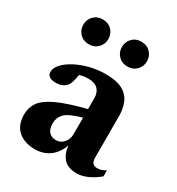

<svg xmlns="http://www.w3.org/2000/svg" viewBox="-162 -755 805 872"><g transform="rotate(30 241.0 -319.0)"><path d="M369.5 13Q322 13 299.5 -12.2Q277 -37.5 273.5 -78.5Q257 -33 224.5 -10Q192 13 149.5 13Q96 13 62.2 -15.2Q28.5 -43.5 28.5 -101.5Q28.5 -136.5 48 -164.5Q67.5 -192.5 119.2 -217Q171 -241.5 268 -266V-323.5Q268 -352 251.8 -369.2Q235.5 -386.5 200.5 -386.5Q177.5 -386.5 155 -379.5Q150.5 -352.5 145.8 -338.2Q141 -324 134 -317Q115.5 -296 81 -296Q35.5 -296 35.5 -327.5Q35.5 -348.5 54.5 -369.2Q73.5 -390 105.8 -407Q138 -424 177.8 -434Q217.5 -444 259 -444Q316 -444 348 -426.5Q380 -409 393 -378Q406 -347 406 -306.5V-91.5Q406 -54 437.5 -54Q459 -54 481.5 -68V-36.5Q455 -14 425.2 -0.5Q395.5 13 369.5 13ZM161 -131.5Q161 -99.5 175 -85Q189 -70.5 211.5 -70.5Q235 -70.5 251.5 -89Q268 -107.5 268 -133V-221Q201.5 -202.5 181.2 -181Q161 -159.5 161 -131.5ZM123.5 -522.5Q94.5 -522.5 76 -541.5Q57.5 -560.5 57.5 -587Q57.5 -614.5 76 -633.5Q94.5 -652.5 123.5 -652.5Q152.5 -652.5 170.8 -633.5Q189 -614.5 189 -587Q189 -560.5 170.8 -541.5Q152.5 -522.5 123.5 -522.5ZM325.5 -522.5Q296.5 -522.5 278.2 -541.5Q260 -560.5 260 -587Q260 -614.5 278.2 -633.5Q296.5 -652.5 325.5 -652.5Q355 -652.5 373.2 -633.5Q391.5 -614.5 391.5 -587Q391.5 -560.5 373.2 -541.5Q355 -522.5 325.5 -522.5Z"/></g></svg>

Font: Newsreader Text
Style: Bold
Weight: 700
Designer: Hugues Gentile
Foundry: Production Type
Version: Version 1.001